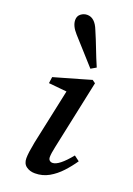

<svg xmlns="http://www.w3.org/2000/svg" viewBox="-139 -760 571 825"><g transform="rotate(20 146.0 -347.5)"><path d="M76 -38Q76 -51 78.5 -69Q81 -87 86 -113L143 -380L160 -364L57 -374L61 -403L229 -451L243 -441L176 -125Q169 -93 169 -77Q169 -67 174.5 -62Q180 -57 188 -57Q217 -57 268 -120L292 -102Q273 -74 249 -48Q225 -22 196 -5.5Q167 11 132 11Q109 11 92.5 -1Q76 -13 76 -38ZM227 -507 203 -493Q177 -522 150.5 -551.5Q124 -581 97 -611Q70 -641 70 -668Q70 -686 83 -696Q96 -706 112 -706Q147 -706 166 -657Q182 -620 196.5 -582Q211 -544 227 -507Z"/></g></svg>

Font: Lisu Bosa SemiBold
Style: Italic
Weight: 600
Italic angle: -19°
Designer: David Morse, Annie Olsen, Victor Gaultney, Frank Grießhammer (Latin)
Foundry: SIL International
Version: Version 2.000